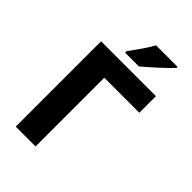

<svg xmlns="http://www.w3.org/2000/svg" viewBox="-268 -1032 1136 1136"><g transform="rotate(45 300.0 -463.5)"><path d="M92 0V-714H551V-575H258V0ZM240 -767H355Q395 -800 444.5 -845.5Q494 -891 519 -918V-927H339Q322 -895 293.5 -854Q265 -813 240 -779Z"/></g></svg>

Font: Noto Sans Mono Extra
Style: Regular
Weight: 800
Designer: Monotype Design Team
Foundry: Monotype Imaging Inc.
Version: Version 1.900